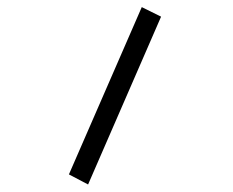

<svg xmlns="http://www.w3.org/2000/svg" viewBox="-20 -376 642 529"><path d="M370.6 -356.4 423.8 -330.1 222.7 132.3 169.9 104.5Z"/></svg>

Font: Vazir Code Hack
Style: Code-Hack
Weight: 400
Foundry: DejaVu fonts team - Redesigned by Saber Rastikerdar
Version: Version 1.1.2